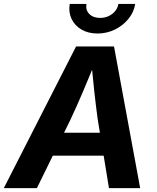

<svg xmlns="http://www.w3.org/2000/svg" viewBox="-45 -966 805 986"><path d="M-25.4 0 345.7 -727.5H540.5L674.8 0H514.6L457 -351.6Q447.8 -418 439 -498.3Q430.2 -578.6 421.4 -673.8H455.6Q417 -580.6 383.1 -500.2Q349.1 -419.9 316.9 -351.6L144.5 0ZM159.2 -166.5 178.7 -284.2H564.9L545.4 -166.5ZM455.6 -793.9Q408.2 -793.9 373.5 -814.2Q338.9 -834.5 322.5 -868.9Q306.2 -903.3 313 -945.8H398.9Q393.6 -914.6 413.6 -894.3Q433.6 -874 469.2 -874Q492.7 -874 512.7 -883.3Q532.7 -892.6 546.1 -908.7Q559.6 -924.8 563 -945.8H649.4Q642.6 -903.3 614.5 -868.9Q586.4 -834.5 544.9 -814.2Q503.4 -793.9 455.6 -793.9Z"/></svg>

Font: Inter 18pt
Style: Bold Italic
Weight: 700
Italic angle: -9.3988°
Designer: Rasmus Andersson
Foundry: rsms
Version: Version 4.001;git-66647c0bb